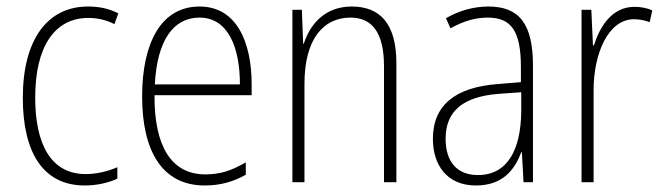

<svg xmlns="http://www.w3.org/2000/svg" viewBox="-20 -559 2032 589"><path d="M240 10C276 10 313 2 340 -11V-46C310 -33 276 -25 243 -25C134 -25 88 -120 88 -260C88 -418 149 -504 251 -504C278 -504 306 -498 331 -485L343 -518C316 -532 286 -539 250 -539C125 -539 50 -437 50 -259C50 -93 111 10 240 10Z M592 -539C474 -539 416 -427 416 -263C416 -98 476 10 608 10C657 10 697 -2 734 -23V-61C690 -35 654 -24 610 -24C506 -24 453 -110 454 -267H752V-300C752 -428 707 -539 592 -539ZM592 -505C679 -505 716 -415 716 -300H455C462 -437 513 -505 592 -505Z M1059 -539C976 -539 931 -484 912 -425H910L906 -529H877V0H914V-302C914 -439 972 -505 1055 -505C1120 -505 1158 -461 1158 -356V0H1196V-365C1196 -485 1147 -539 1059 -539Z M1478 -539C1433 -539 1387 -526 1348 -503L1362 -472C1404 -496 1442 -505 1476 -505C1547 -505 1578 -466 1578 -353V-307L1505 -301C1379 -291 1308 -238 1308 -133C1308 -54 1350 10 1440 10C1522 10 1559 -38 1579 -92H1581L1586 0H1615V-357C1615 -486 1573 -539 1478 -539ZM1508 -271 1579 -276V-218C1578 -101 1538 -22 1446 -22C1383 -22 1347 -62 1347 -133C1347 -219 1401 -262 1508 -271Z M1926 -538C1857 -538 1820 -477 1802 -420H1799L1794 -529H1764V0H1801V-283C1801 -393 1845 -500 1925 -500C1943 -500 1960 -496 1973 -491L1981 -527C1964 -535 1945 -538 1926 -538Z"/></svg>

Font: Noto Sans Gurmukhi UI Condensed ExtraLight
Style: Regular
Weight: 200
Width: 3
Designer: Jelle Bosma - Monotype Design Team
Foundry: Monotype Imaging Inc.
Version: Version 2.004